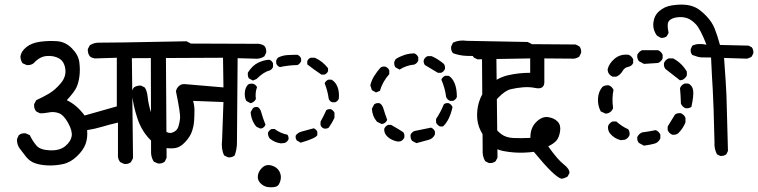

<svg xmlns="http://www.w3.org/2000/svg" viewBox="-20 -741 3242 821"><path d="M655.3 -42 637.7 -49.8Q627.9 -64.5 626 -85L625 -495.1H615.2L543.9 -494.1L548.8 -64.5L540 -47.9Q529.3 -38.1 510.7 -40L494.1 -47.9Q485.4 -58.6 484.4 -71.3V-216.8Q446.3 -208 415.5 -198.7Q384.8 -189.5 352.5 -184.6Q355.5 -152.3 346.2 -126Q336.9 -99.6 309.1 -72.8Q281.2 -45.9 248 -39.1Q214.8 -32.2 183.6 -33.7Q152.3 -35.2 129.9 -43Q107.4 -50.8 91.8 -70.3Q76.2 -89.8 64 -106.4Q51.8 -123 52.7 -146.5L60.5 -163.1Q72.3 -172.9 89.8 -170.9L107.4 -163.1Q120.1 -136.7 136.2 -118.2Q152.3 -99.6 194.3 -98.1Q236.3 -96.7 259.8 -116.7Q283.2 -136.7 286.6 -159.2Q290 -181.6 271 -215.8Q252 -250 231 -257.3Q210 -264.6 189.5 -260.3Q168.9 -255.9 150.4 -256.8L134.8 -264.6Q124 -277.3 126 -295.9L134.8 -312.5Q163.1 -325.2 189.5 -340.8Q215.8 -356.4 239.7 -384.8Q263.7 -413.1 259.3 -445.8Q254.9 -478.5 232.4 -491.2Q210 -503.9 179.7 -501.5Q149.4 -499 124 -470.7Q111.3 -460.9 93.8 -462.9L76.2 -470.7Q67.4 -484.4 67.4 -500Q70.3 -521.5 92.8 -539.6Q115.2 -557.6 151.4 -562.5Q187.5 -567.4 223.6 -564.9Q259.8 -562.5 287.6 -534.2Q315.4 -505.9 319.3 -474.6Q323.2 -443.4 319.8 -416Q316.4 -388.7 307.6 -368.7Q298.8 -348.6 265.6 -312.5Q307.6 -293 341.8 -247.1L479.5 -286.1V-494.1L386.7 -491.2Q374 -492.2 364.3 -500Q354.5 -512.7 355.5 -531.2L364.3 -547.9Q383.8 -559.6 406.7 -558.6Q429.7 -557.6 777.3 -564.5L793 -556.6Q803.7 -543 800.8 -524.4L793 -507.8L777.3 -499H689.5L692.4 -66.4L684.6 -49.8Q671.9 -40 655.3 -42Z M955.1 -68.4 938.5 -76.2Q924.8 -104.5 929.7 -142.6L935.5 -304.7L805.7 -309.6Q811.5 -289.1 811.5 -268.6Q811.5 -248 810.1 -225.1Q808.6 -202.1 800.8 -179.2Q793 -156.2 772.5 -134.3Q752 -112.3 731.9 -108.4Q711.9 -104.5 681.2 -108.9Q650.4 -113.3 617.2 -148.9Q584 -184.6 566.9 -236.8Q549.8 -289.1 543 -344.7Q544.9 -357.4 552.7 -367.2Q565.4 -376 583 -375L598.6 -367.2Q608.4 -355.5 611.8 -323.7Q615.2 -292 626.5 -257.8Q637.7 -223.6 667 -195.3Q696.3 -167 716.3 -173.8Q736.3 -180.7 742.2 -197.8Q748 -214.8 750 -235.4Q752 -255.9 732.4 -350.6Q734.4 -363.3 745.6 -373.5Q756.8 -383.8 775.4 -380.9L935.5 -367.2L933.6 -494.1L541 -492.2Q517.6 -490.2 500 -502Q491.2 -514.6 492.2 -532.2L500 -547.9Q515.6 -559.6 540 -555.7L1072.3 -553.7Q1094.7 -555.7 1110.4 -544.9Q1120.1 -533.2 1118.2 -515.6L1110.4 -500Q1090.8 -487.3 1067.4 -490.2L996.1 -492.2Q993.2 -161.1 993.2 -131.8Q993.2 -102.5 983.4 -76.2Q971.7 -66.4 955.1 -68.4Z M1133.8 59.6Q1112.3 59.6 1096.2 44.9Q1080.1 30.3 1082.5 10.7Q1085 -8.8 1101.6 -24.4Q1118.2 -40 1141.6 -33.2Q1165 -26.4 1174.8 -7.8Q1184.6 10.7 1179.2 30.8Q1173.8 50.8 1163.6 55.7Q1153.3 60.5 1133.8 59.6ZM1181.6 -127.9Q1155.3 -130.9 1133.8 -148.4Q1125 -159.2 1126 -173.8Q1130.9 -184.6 1141.6 -189.5H1154.3Q1178.7 -170.9 1209 -165Q1214.8 -157.2 1213.9 -145.5Q1209 -134.8 1198.2 -129.9ZM1265.6 -130.9 1249 -140.6Q1243.2 -148.4 1244.1 -160.2Q1251 -173.8 1272.5 -179.2Q1293.9 -184.6 1321.3 -192.4Q1332 -188.5 1336.9 -177.7V-163.1Q1330.1 -149.4 1265.6 -130.9ZM1092.8 -191.4 1076.2 -199.2Q1053.7 -226.6 1051.8 -261.7L1061.5 -278.3Q1068.4 -285.2 1082 -283.2Q1092.8 -278.3 1098.1 -257.8Q1103.5 -237.3 1115.2 -208Q1111.3 -197.3 1100.6 -192.4ZM1365.2 -191.4Q1354.5 -195.3 1350.6 -206.1V-220.7Q1364.3 -245.1 1375 -269.5Q1382.8 -275.4 1394.5 -274.4Q1405.3 -269.5 1410.2 -258.8V-237.3Q1400.4 -215.8 1385.7 -195.3Q1377.9 -189.5 1365.2 -191.4ZM1050.8 -299.8 1033.2 -309.6Q1024.4 -326.2 1027.3 -349.6Q1029.3 -366.2 1040 -378.9Q1048.8 -384.8 1062.5 -382.8Q1074.2 -378.9 1079.1 -368.2Q1070.3 -344.7 1074.2 -317.4Q1068.4 -306.6 1057.6 -301.8ZM1400.4 -303.7Q1389.6 -307.6 1385.7 -318.4Q1380.9 -353.5 1368.2 -384.8Q1373 -395.5 1383.8 -400.4H1397.5Q1415 -390.6 1423.3 -369.1Q1431.6 -347.7 1428.7 -318.4Q1423.8 -307.6 1413.1 -303.7ZM1061.5 -396.5 1043.9 -406.2Q1038.1 -417 1040 -430.7Q1059.6 -461.9 1085.4 -473.6Q1111.3 -485.4 1132.8 -485.4Q1143.6 -480.5 1147.5 -469.7V-455.1Q1143.6 -444.3 1132.8 -439.5Q1107.4 -433.6 1077.1 -403.3ZM1354.5 -421.9Q1322.3 -443.4 1293.9 -465.8V-479.5Q1297.9 -490.2 1308.6 -494.1H1326.2Q1359.4 -479.5 1382.8 -449.2V-436.5Q1377.9 -425.8 1367.2 -421.9ZM1176.8 -454.1Q1166 -458 1161.1 -469.7V-483.4L1168 -494.1Q1186.5 -503.9 1208 -505.4Q1229.5 -506.8 1252 -506.8Q1262.7 -502 1267.6 -491.2V-479.5Q1262.7 -467.8 1252 -462.9Q1211.9 -461.9 1176.8 -454.1Z M2070.3 -43.9 2054.7 -51.8Q2042 -73.2 2043.9 -100.6L2041 -501Q2009.8 -501 1977.5 -502Q1945.3 -502.9 1917 -513.7Q1907.2 -524.4 1909.2 -542L1917 -558.6Q1943.4 -571.3 1976.6 -566.4L2236.3 -561.5L2252 -553.7Q2261.7 -542 2259.8 -524.4L2252 -508.8Q2241.2 -501 2228.5 -500H2102.5L2107.4 -67.4L2099.6 -51.8Q2087.9 -42 2070.3 -43.9ZM1760.7 -128.9 1742.2 -138.7Q1734.4 -148.4 1735.4 -164.1Q1740.2 -175.8 1752 -180.7Q1788.1 -187.5 1823.2 -195.3Q1835 -190.4 1839.8 -178.7V-166Q1831.1 -148.4 1814.5 -143.6ZM1680.7 -135.7Q1654.3 -140.6 1637.7 -155.8Q1621.1 -170.9 1623 -190.4Q1627.9 -202.1 1639.6 -207H1652.3Q1690.4 -185.5 1704.1 -175.8Q1710.9 -168 1709 -153.3Q1704.1 -141.6 1692.4 -136.7ZM1861.3 -200.2Q1849.6 -206.1 1844.7 -216.8V-232.4Q1864.3 -261.7 1877.9 -294.9Q1885.7 -301.8 1898.4 -299.8Q1910.2 -294.9 1915 -283.2Q1902.3 -225.6 1874 -200.2ZM1611.3 -210.9 1591.8 -220.7Q1571.3 -245.1 1570.3 -276.4L1580.1 -294.9Q1589.8 -301.8 1602.5 -299.8Q1614.3 -294.9 1620.1 -274.9Q1626 -254.9 1635.7 -228.5Q1630.9 -216.8 1619.1 -211.9ZM1904.3 -309.6Q1892.6 -314.5 1887.7 -326.2Q1882.8 -365.2 1867.2 -400.4Q1872.1 -412.1 1883.8 -417H1898.4Q1914.1 -408.2 1923.8 -385.3Q1933.6 -362.3 1933.6 -326.2Q1928.7 -314.5 1917 -309.6ZM1587.9 -345.7 1570.3 -355.5 1563.5 -376Q1568.4 -397.5 1580.1 -416Q1591.8 -434.6 1606.4 -451.2Q1614.3 -458 1627.9 -456.1Q1639.6 -451.2 1644.5 -440.4V-423.8Q1616.2 -392.6 1604.5 -352.5ZM1852.5 -429.7 1796.9 -462.9Q1790 -471.7 1792 -484.4Q1796.9 -496.1 1808.6 -501H1825.2Q1852.5 -489.3 1877.9 -467.8Q1883.8 -460 1882.8 -446.3Q1877.9 -434.6 1866.2 -429.7ZM1688.5 -443.4 1670.9 -453.1Q1664.1 -462.9 1666 -476.6L1671.9 -488.3Q1688.5 -499 1709 -505.9Q1729.5 -512.7 1752 -512.7Q1763.7 -507.8 1768.6 -496.1V-482.4Q1763.7 -469.7 1751 -464.8Q1717.8 -461.9 1688.5 -443.4Z M2380.9 23.4Q2350.6 15.6 2262.7 -91.8Q2223.6 -86.9 2190.9 -88.4Q2158.2 -89.8 2127.4 -96.2Q2096.7 -102.5 2073.2 -127.4Q2049.8 -152.3 2034.7 -183.1Q2019.5 -213.9 2020 -251Q2020.5 -288.1 2034.2 -321.3Q2047.9 -354.5 2079.6 -382.3Q2111.3 -410.2 2155.3 -419.9Q2199.2 -429.7 2247.1 -429.7V-491.2L2021.5 -487.3L2005.9 -495.1Q1997.1 -505.9 1998 -524.4L2005.9 -540Q2032.2 -551.8 2064 -552.7Q2095.7 -553.7 2441.4 -550.8L2457 -543Q2466.8 -532.2 2464.8 -514.6L2457 -499Q2446.3 -491.2 2433.6 -490.2L2307.6 -491.2V-387.7Q2305.7 -358.4 2271.5 -364.3Q2245.1 -370.1 2216.3 -367.7Q2187.5 -365.2 2163.6 -359.4Q2139.6 -353.5 2110.4 -323.2Q2081.1 -293 2083 -253.9Q2085 -214.8 2095.2 -197.8Q2105.5 -180.7 2125 -166.5Q2144.5 -152.3 2175.3 -150.9Q2206.1 -149.4 2248 -151.4Q2247.1 -193.4 2272.5 -218.8Q2297.9 -244.1 2323.7 -240.2Q2349.6 -236.3 2364.3 -221.2Q2378.9 -206.1 2375 -180.2Q2371.1 -154.3 2360.4 -141.1Q2349.6 -127.9 2324.2 -115.2Q2364.3 -58.6 2390.1 -38.6Q2416 -18.6 2415 -1L2407.2 13.7Q2394.5 21.5 2380.9 23.4Z M3059.6 -74.2 3045.9 -81.1Q3033.2 -104.5 3035.2 -133.8Q3031.2 -304.7 3027.8 -356.9Q3024.4 -409.2 3020.5 -495.1Q2992.2 -495.1 2979 -495.6Q2965.8 -496.1 2940.4 -505.9Q2931.6 -515.6 2933.6 -531.2L2940.4 -545.9Q2964.8 -557.6 3001 -549.8Q2974.6 -617.2 2955.6 -637.2Q2936.5 -657.2 2917.5 -663.6Q2898.4 -669.9 2875.5 -667Q2852.5 -664.1 2841.3 -652.3Q2830.1 -640.6 2838.9 -600.6L2831.1 -585.9Q2821.3 -578.1 2805.7 -579.1L2789.1 -588.9Q2770.5 -614.3 2773.9 -644.5Q2777.3 -674.8 2799.3 -693.8Q2821.3 -712.9 2852.1 -717.8Q2882.8 -722.7 2908.7 -720.7Q2934.6 -718.8 2955.1 -708.5Q2975.6 -698.2 3000 -672.9Q3024.4 -647.5 3035.6 -619.6Q3046.9 -591.8 3058.6 -548.8L3180.7 -545.9L3194.3 -539.1Q3203.1 -528.3 3201.2 -512.7L3194.3 -499Q3184.6 -492.2 3172.9 -490.2L3076.2 -493.2Q3085 -371.1 3086.4 -332Q3087.9 -293 3092.8 -95.7L3085.9 -81.1Q3075.2 -73.2 3059.6 -74.2ZM2733.4 -118.2 2711.9 -129.9Q2703.1 -139.6 2705.1 -155.3Q2711.9 -168.9 2725.6 -174.8Q2754.9 -178.7 2784.2 -184.6Q2797.9 -178.7 2803.7 -165V-149.4Q2795.9 -131.8 2779.3 -127Q2762.7 -122.1 2733.4 -118.2ZM2634.8 -141.6Q2607.4 -147.5 2587.9 -170.9Q2578.1 -184.6 2580.1 -202.1Q2585.9 -215.8 2599.6 -221.7H2615.2Q2640.6 -199.2 2666 -188.5Q2673.8 -178.7 2671.9 -163.1Q2666 -149.4 2652.3 -143.6ZM2854.5 -165Q2840.8 -170.9 2835 -184.6V-200.2L2866.2 -251Q2876 -258.8 2891.6 -256.8Q2905.3 -251 2911.1 -237.3V-217.8Q2901.4 -192.4 2879.9 -170.9Q2870.1 -163.1 2854.5 -165ZM2570.3 -254.9 2548.8 -264.6Q2535.2 -290 2537.1 -320.3Q2539.1 -350.6 2556.6 -370.1Q2568.4 -377.9 2584 -376Q2597.7 -370.1 2603.5 -356.4Q2595.7 -323.2 2601.6 -278.3Q2595.7 -262.7 2580.1 -256.8ZM2911.1 -278.3Q2897.5 -284.2 2891.6 -297.9Q2890.6 -334 2887.7 -364.3Q2893.6 -377.9 2907.2 -383.8H2922.9Q2940.4 -376 2943.8 -355Q2947.3 -334 2936.5 -284.2Q2926.8 -276.4 2911.1 -278.3ZM2887.7 -397.5 2825.2 -446.3Q2817.4 -456.1 2819.3 -471.7Q2825.2 -485.4 2838.9 -491.2H2858.4Q2895.5 -471.7 2917 -434.6V-418.9Q2911.1 -405.3 2897.5 -399.4ZM2599.6 -413.1Q2585.9 -418.9 2580.1 -432.6L2578.1 -444.3Q2584 -469.7 2608.4 -490.2Q2632.8 -510.7 2668 -506.8Q2681.6 -501 2687.5 -487.3V-471.7Q2681.6 -458 2666 -455.1Q2650.4 -452.1 2641.6 -436.5Q2632.8 -420.9 2615.2 -413.1ZM2733.4 -467.8 2711.9 -479.5Q2703.1 -491.2 2705.1 -506.8Q2711.9 -520.5 2725.6 -526.4H2793.9Q2807.6 -520.5 2813.5 -506.8V-491.2Q2807.6 -477.5 2793.9 -471.7Z"/></svg>

Font: JasonHandwriting2
Style: Regular
Weight: 400
Version: Version 1.05.10